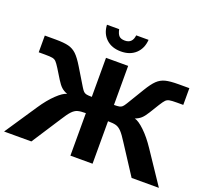

<svg xmlns="http://www.w3.org/2000/svg" viewBox="-145 -1021 1305 1197"><g transform="rotate(20 507.5 -422.5)"><path d="M369 -845H450Q456 -815 468.5 -802.5Q481 -790 507 -790Q557 -790 563 -845H645Q641 -787 604 -752.5Q567 -718 507 -718Q446 -718 409 -752.5Q372 -787 369 -845ZM136 -212Q176 -272 216.5 -310.5Q257 -349 283 -355Q259 -364 243.5 -378Q228 -392 210 -421L170 -486Q153 -513 143.5 -522.5Q134 -532 119.5 -535Q105 -538 69 -538H28V-649H99Q156 -649 186.5 -641Q217 -633 240 -611Q263 -589 292 -541L361 -427Q372 -409 379.5 -402Q387 -395 398.5 -392.5Q410 -390 434 -390V-649H581V-390Q605 -390 616.5 -392.5Q628 -395 635.5 -402Q643 -409 654 -427L723 -541Q752 -589 775 -611Q798 -633 828.5 -641Q859 -649 916 -649H987V-538H946Q910 -538 895.5 -535Q881 -532 871.5 -522.5Q862 -513 845 -486L805 -421Q787 -392 771.5 -378Q756 -364 732 -355Q758 -349 798.5 -310.5Q839 -272 879 -212L1021 0H840L716 -191Q689 -234 671.5 -252.5Q654 -271 635 -276.5Q616 -282 581 -282V0H434V-282Q399 -282 380 -276.5Q361 -271 343.5 -252.5Q326 -234 299 -191L175 0H-6Z"/></g></svg>

Font: Play
Style: Bold
Weight: 700
Designer: Jonas Hecksher (Cyrillic expansion: Cyreal)
Foundry: Jonas Hecksher, Playtype, e-types AS
Version: Version 2.101; ttfautohint (v1.5.65-e2d9)